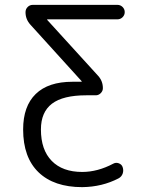

<svg xmlns="http://www.w3.org/2000/svg" viewBox="-20 -562 609 790"><path d="M462.9 -482.4H174.8Q173.8 -482.4 173.8 -481.4Q173.8 -480.5 174.8 -479.5L383.8 -250Q403.3 -228.5 403.3 -199.2Q403.3 -187.5 394.5 -178.7Q385.7 -169.9 374 -169.9H335Q239.3 -169.9 193.8 -135.3Q148.4 -100.6 148.4 -29.3Q148.4 54.7 192.9 100.1Q237.3 145.5 318.4 145.5Q381.8 145.5 446.3 111.3Q457 105.5 468.8 109.9Q480.5 114.3 484.4 125Q489.3 138.7 484.9 151.9Q480.5 165 467.8 171.9Q400.4 207 318.4 208Q202.1 208 138.7 147Q75.2 85.9 75.2 -29.3Q75.2 -125 127 -175.3Q178.7 -225.6 278.3 -225.6H315.4Q316.4 -225.6 316.4 -226.6Q316.4 -227.5 315.4 -228.5L105.5 -460Q85 -482.4 85 -511.7Q85 -524.4 93.8 -533.2Q102.5 -542 115.2 -542H462.9Q475.6 -542 484.4 -533.2Q493.2 -524.4 493.2 -512.2Q493.2 -500 484.4 -491.2Q475.6 -482.4 462.9 -482.4Z"/></svg>

Font: Gen Jyuu Gothic P Normal
Style: Regular
Weight: 300
Designer: [Source Han Sans]
Ryoko NISHIZUKA  (kana & ideographs); Paul D. Hunt (Latin, Greek & Cyrillic); Wenlong ZHANG  (bopomofo
Version: Version 1.002.20150607